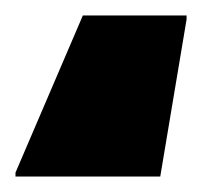

<svg xmlns="http://www.w3.org/2000/svg" viewBox="-20 -38 261 248"><path d="M0 190V185L87 -18H221V-13L187 190Z"/></svg>

Font: Saira Black
Style: Regular
Weight: 900
Designer: Hector Gatti with collaboration of the Omnibus-Type team
Foundry: Omnibus-Type
Version: Version 1.100; ttfautohint (v1.8.3)